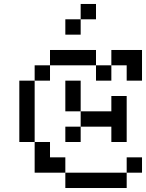

<svg xmlns="http://www.w3.org/2000/svg" viewBox="-20 -943 732 963"><path d="M76.9 -538.5H153.8V-461.5H76.9ZM76.9 -461.5H153.8V-384.6H76.9ZM76.9 -384.6H153.8V-307.7H76.9ZM76.9 -307.7H153.8V-230.8H76.9ZM153.8 -230.8H230.8V-153.8H153.8ZM153.8 -153.8H230.8V-76.9H153.8ZM230.8 -153.8H307.7V-76.9H230.8ZM307.7 -76.9H384.6V0H307.7ZM384.6 -76.9H461.5V0H384.6ZM461.5 -76.9H538.5V0H461.5ZM538.5 -76.9H615.4V0H538.5ZM615.4 -153.8H692.3V-76.9H615.4ZM153.8 -615.4H230.8V-538.5H153.8ZM230.8 -692.3H307.7V-615.4H230.8ZM307.7 -692.3H384.6V-615.4H307.7ZM384.6 -692.3H461.5V-615.4H384.6ZM461.5 -615.4H538.5V-538.5H461.5ZM538.5 -692.3H615.4V-615.4H538.5ZM615.4 -692.3H692.3V-615.4H615.4ZM615.4 -615.4H692.3V-538.5H615.4ZM307.7 -538.5H384.6V-461.5H307.7ZM307.7 -461.5H384.6V-384.6H307.7ZM384.6 -384.6H461.5V-307.7H384.6ZM307.7 -307.7H384.6V-230.8H307.7ZM461.5 -384.6H538.5V-307.7H461.5ZM538.5 -461.5H615.4V-384.6H538.5ZM538.5 -384.6H615.4V-307.7H538.5ZM538.5 -307.7H615.4V-230.8H538.5ZM307.7 -846.2H384.6V-769.2H307.7ZM384.6 -923.1H461.5V-846.2H384.6Z"/></svg>

Font: Jacquarda Bastarda 9
Style: Regular
Weight: 400
Designer: Sarah Cadigan-Fried
Version: Version 1.000; ttfautohint (v1.8.4.7-5d5b)